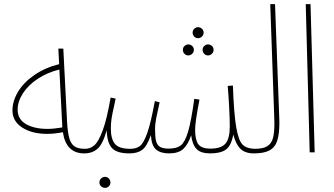

<svg xmlns="http://www.w3.org/2000/svg" viewBox="-20 -734 1611 925"><path d="M406 -6Q406 5 386 5Q298 5 283 -97Q241 -89 208 -89Q134 -89 87 -119.5Q40 -150 40 -202Q40 -247 67 -292Q94 -337 145.5 -372.5Q197 -408 265 -425L261 -500H285L303 -149Q306 -96 314 -68Q322 -40 339.5 -28.5Q357 -17 390 -17Q406 -17 406 -6ZM209 -113Q238 -113 280 -120V-127L266 -399Q208 -385 162 -354.5Q116 -324 90.5 -284.5Q65 -245 65 -206Q65 -159 105.5 -136Q146 -113 209 -113Z M624 -6Q624 5 604 5Q543 5 519.5 -20.5Q496 -46 494 -106Q475 -39 449.5 -17Q424 5 386 5L390 -17Q415 -17 435 -34.5Q455 -52 475 -106Q495 -160 513 -264L537 -259L530 -225Q521 -186 517.5 -163Q514 -140 514 -115Q514 -65 533.5 -41Q553 -17 608 -17Q624 -17 624 -6ZM459 145Q459 134 467 126Q475 118 486 118Q497 118 504.5 126Q512 134 512 145Q512 156 504.5 163.5Q497 171 486 171Q475 171 467 163.5Q459 156 459 145Z M1223 -6Q1223 5 1203 5Q1161 5 1138.5 -17Q1116 -39 1104 -86Q1094 -32 1068.5 -13.5Q1043 5 993 5Q948 5 927.5 -15.5Q907 -36 901 -82Q885 -36 862 -15.5Q839 5 794 5Q754 5 732 -13.5Q710 -32 707 -83Q688 -29 665 -12Q642 5 604 5L608 -17Q636 -17 654 -30.5Q672 -44 689.5 -93.5Q707 -143 726 -247L749 -241Q739 -197 733 -167Q727 -137 727 -110Q727 -73 732 -54Q737 -35 751 -26.5Q765 -18 793 -18Q831 -18 851 -33.5Q871 -49 886 -99Q901 -149 916 -258L941 -254Q920 -146 920 -110Q920 -60 935.5 -39Q951 -18 994 -18Q1046 -18 1066.5 -42.5Q1087 -67 1087 -125Q1087 -158 1084 -217.5Q1081 -277 1077 -320L1102 -322Q1107 -185 1118 -121Q1129 -57 1148.5 -37.5Q1168 -18 1207 -17Q1223 -17 1223 -6ZM961 -577Q961 -566 953 -558Q945 -550 934 -550Q923 -550 915.5 -558Q908 -566 908 -577Q908 -588 916 -595.5Q924 -603 934 -603Q945 -603 953 -595.5Q961 -588 961 -577ZM914 -494Q914 -483 906 -475Q898 -467 887 -467Q876 -467 868.5 -475Q861 -483 861 -494Q861 -505 869 -512.5Q877 -520 887 -520Q898 -520 906 -512.5Q914 -505 914 -494ZM1009 -494Q1009 -483 1001 -475Q993 -467 982 -467Q971 -467 963.5 -475Q956 -483 956 -494Q956 -505 964 -512.5Q972 -520 982 -520Q993 -520 1001 -512.5Q1009 -505 1009 -494Z M1207 -17Q1246 -17 1266.5 -29Q1287 -41 1294.5 -67Q1302 -93 1302 -140L1301 -175L1282 -714H1305L1325 -177L1326 -144Q1326 -88 1315.5 -56Q1305 -24 1278.5 -9.5Q1252 5 1203 5Z M1453 -714H1476L1496 0H1472Z"/></svg>

Font: Noto Sans Arabic CondThin
Style: Regular
Weight: 250
Width: 3
Designer: Nadine Chahine
Foundry: Monotype Imaging Inc.
Version: Version 1.001